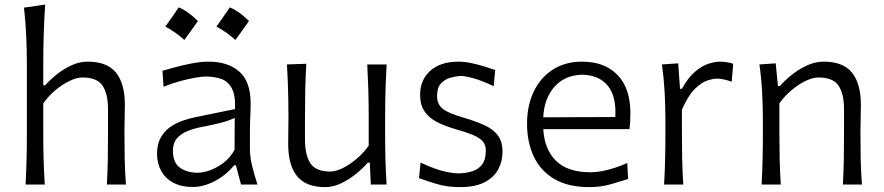

<svg xmlns="http://www.w3.org/2000/svg" viewBox="-20 -794 3804 826"><path d="M90 0H172.6Q168.9 -57.6 167.5 -110.7Q166.1 -163.8 166.1 -225.9V-349.3Q188.4 -381 218.3 -406Q248.2 -431 279.2 -445.9Q310.3 -460.7 335 -460.7Q397.2 -460.7 421 -425.8Q444.7 -390.9 444.7 -322.1V-225.9Q444.7 -163.8 443.8 -110.7Q442.9 -57.6 439.9 0H521.8Q517.5 -57.6 516.4 -111.1Q515.3 -164.6 515.3 -228.7Q515.3 -251.5 516.2 -280.8Q517.2 -310.1 517.2 -343.5Q517.2 -433.7 479.3 -481.2Q441.3 -528.8 356.7 -528.8Q321.5 -528.8 286.7 -512.6Q251.8 -496.4 222.6 -472.7Q193.5 -449 174.7 -427.1H166.1V-515.4Q166.1 -583.6 168.1 -647.3Q170 -710.9 174.4 -774.5L83.2 -761.1Q89.8 -703.3 92.7 -642.3Q95.6 -581.3 95.6 -515.4V-228.7Q95.6 -164.6 94.4 -111.1Q93.1 -57.6 90 0Z M830.7 -50.9Q784.5 -50.9 754.2 -72.5Q723.9 -94.2 723.9 -145.6Q723.9 -178.4 741 -198.5Q758.1 -218.7 786.1 -230Q814.1 -241.4 846.8 -247.5Q896.7 -257.3 924.4 -264.4Q952.2 -271.4 966.6 -277Q981 -282.5 989.9 -286.9L989 -149.2Q970.7 -116.1 942.3 -94.3Q913.9 -72.4 884 -61.6Q854 -50.9 830.7 -50.9ZM809.2 10.5Q840.5 10.5 873.6 -1.4Q906.6 -13.3 936.1 -34.6Q965.7 -55.9 987.1 -82.9H994.8L1016.9 0H1087.9Q1073.3 -43.9 1064.2 -82Q1055.2 -120.1 1055.2 -153.6V-220.2Q1055.2 -254.3 1056.7 -289.7Q1058.3 -325.1 1058.3 -348.3Q1058.3 -443.4 1009.5 -486.1Q960.7 -528.8 877.8 -528.8Q845.5 -528.8 808.5 -521.8Q771.4 -514.9 737.3 -505.7Q703.1 -496.6 679 -489.7L683.5 -420.9Q721.2 -436.1 757.4 -445.7Q793.7 -455.4 822 -460.1Q850.2 -464.8 864.7 -464.8Q901.7 -464.8 931.1 -454.7Q960.6 -444.5 977 -414.5Q993.4 -384.5 991.1 -324.8L819.7 -289.7Q794 -284.5 765.5 -274.6Q736.9 -264.8 712 -247.4Q687.2 -230 671.4 -201.9Q655.6 -173.9 655.6 -132.2Q655.6 -90.9 673.6 -58.6Q691.5 -26.2 725.7 -7.9Q759.9 10.5 809.2 10.5ZM968.6 -762.2Q954 -740.7 940 -720.5Q926 -700.3 911.1 -679.6Q932.8 -668 953.6 -653.5Q974.4 -639 992.6 -622.1Q1008 -642.9 1022.5 -663.2Q1037 -683.6 1051.2 -703.6Q1028.3 -726.2 1007.8 -740.5Q987.4 -754.8 968.6 -762.2ZM748.9 -762.2Q734.3 -740.7 720.3 -720.5Q706.3 -700.3 691.5 -679.6Q713.2 -668 734 -653.5Q754.8 -639 773 -622.1Q788.3 -642.9 802.8 -663.2Q817.3 -683.6 831.5 -703.6Q808.6 -726.2 788.2 -740.5Q767.8 -754.8 748.9 -762.2Z M1379.7 11Q1413.8 11 1448.4 -5.8Q1483 -22.7 1512.9 -47Q1542.7 -71.3 1562 -94.2H1571L1575.2 0H1643.1Q1639.5 -57.6 1638.1 -111.1Q1636.8 -164.6 1636.8 -228.7V-282.8Q1636.8 -327.4 1637.5 -366Q1638.2 -404.5 1639.6 -441.5Q1641 -478.4 1643.4 -516.8H1560Q1562.9 -459.2 1564.6 -405.5Q1566.2 -351.7 1566.2 -289.7V-167.3Q1544.3 -136.2 1514.4 -110.9Q1484.5 -85.7 1454.5 -70.8Q1424.4 -56 1401.3 -56Q1339.2 -56 1315.6 -91.1Q1292 -126.3 1292 -195V-289.7Q1292 -351.7 1293.2 -406.9Q1294.3 -462.1 1297.8 -519.7L1214.4 -516.8Q1216.8 -478.4 1218.2 -441.5Q1219.5 -404.5 1220.3 -366Q1221 -327.4 1221 -282.8Q1221 -258.8 1220.4 -233.4Q1219.8 -208 1219.8 -174.2Q1219.8 -84 1257.7 -36.5Q1295.5 11 1379.7 11Z M1958.8 11Q2023.1 11 2063.6 -9.4Q2104 -29.9 2122.9 -64.5Q2141.8 -99 2141.8 -140Q2141.8 -185.2 2121.7 -211.7Q2101.6 -238.2 2064.6 -255.1Q2027.6 -271.9 1976.7 -287.3Q1913.1 -305 1886.7 -324.4Q1860.3 -343.8 1860.3 -381Q1860.3 -417.6 1877.5 -435.5Q1894.7 -453.5 1918.5 -460Q1942.3 -466.4 1961.9 -467.4Q1980.9 -467.4 2019 -456.6Q2057.1 -445.8 2103.9 -423.1L2110.3 -492.6Q2091 -499.7 2063.8 -508.1Q2036.6 -516.5 2007.3 -522.6Q1978.1 -528.7 1951.7 -528.7Q1874.3 -528.7 1830.8 -489.2Q1787.3 -449.7 1787.3 -386Q1787.3 -343 1806.2 -315.2Q1825.1 -287.5 1857.5 -270.4Q1889.8 -253.4 1929.9 -241.3Q1982.8 -226.4 2013.2 -213.9Q2043.7 -201.4 2056.9 -185.9Q2070 -170.5 2070 -145.5Q2070 -107.5 2054.3 -86.6Q2038.6 -65.7 2012.7 -57.4Q1986.7 -49.2 1955.7 -48.2Q1931.1 -48.2 1903.7 -53.8Q1876.2 -59.5 1847.3 -70.1Q1818.4 -80.6 1789.3 -94.5L1782.6 -27.7Q1813.6 -16 1858.7 -2.5Q1903.7 11 1958.8 11Z M2514.9 11Q2565.1 11 2608.4 -1.6Q2651.7 -14.2 2682.3 -23.9L2678.4 -92.8Q2650.9 -80.5 2622.9 -71.4Q2594.9 -62.4 2569 -57.6Q2543 -52.8 2521.4 -52.8Q2421.1 -52.8 2371.4 -102.8Q2321.7 -152.7 2317.3 -238.6H2687.8Q2690.2 -254.5 2691.1 -271.2Q2691.9 -287.8 2691.9 -307.9Q2691.9 -414.8 2636.4 -471.8Q2580.9 -528.8 2484.4 -528.8Q2411.2 -528.8 2358 -494.4Q2304.8 -460.1 2276.1 -399.8Q2247.4 -339.5 2247.4 -261.7Q2247.4 -182.6 2276.2 -121Q2305 -59.4 2364.5 -24.2Q2424 11 2514.9 11ZM2627.1 -290.6 2317 -289.3Q2321.1 -370.2 2365.1 -420.4Q2409.1 -470.6 2485.5 -472.7Q2558.8 -470.3 2595.5 -424.2Q2632.2 -378.2 2627.1 -290.6Z M2837 0H2919.6Q2915.9 -57.6 2914.7 -110.7Q2913.6 -163.8 2913.6 -225.9V-322.3Q2939.9 -381.9 2968 -410.2Q2996.2 -438.6 3021.8 -447.2Q3047.4 -455.8 3065.7 -455.8Q3079.1 -455.8 3095.7 -451.9Q3112.3 -448 3127.8 -442.5L3134.3 -519.7Q3120.9 -524 3106.5 -526.4Q3092 -528.8 3076.9 -528.8Q3054.7 -528.8 3026.5 -519.3Q2998.3 -509.8 2969 -484.6Q2939.8 -459.5 2913.6 -411.9H2905.5L2897.7 -521.5L2827.7 -516.8Q2836 -457.6 2839.3 -397.4Q2842.6 -337.3 2842.6 -280.7V-228.7Q2842.6 -164.6 2841.4 -111.1Q2840.2 -57.6 2837 0Z M3256.4 0H3339Q3335.4 -57.6 3334.2 -110.7Q3333 -163.8 3333 -225.9V-349.3Q3355.3 -381 3385.2 -406Q3415.1 -431 3445.8 -445.9Q3476.6 -460.7 3501.4 -460.7Q3563.6 -460.7 3587.3 -425.8Q3611.1 -390.9 3611.1 -322.1V-225.9Q3611.1 -163.8 3610.2 -110.7Q3609.2 -57.6 3606.3 0H3688.2Q3683.8 -57.6 3682.7 -111.1Q3681.7 -164.6 3681.7 -228.7Q3681.7 -251.5 3682.6 -280.8Q3683.6 -310.1 3683.6 -343.5Q3683.6 -433.7 3645.6 -481.2Q3607.7 -528.8 3523.1 -528.8Q3486.9 -528.8 3451 -512.1Q3415.2 -495.5 3385.1 -471.1Q3354.9 -446.8 3335.3 -423.9H3326.7L3317.2 -521.5L3247.1 -516.8Q3255.5 -457.6 3258.7 -397.4Q3262 -337.3 3262 -280.7V-228.7Q3262 -164.6 3260.8 -111.1Q3259.6 -57.6 3256.4 0Z"/></svg>

Font: Pinar-VF
Style: Regular
Weight: 300
Designer: Amin Abedi
Version: Version 3.0